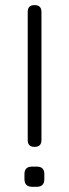

<svg xmlns="http://www.w3.org/2000/svg" viewBox="-20 -714 263 734"><path d="M112 -152.5C112 -152.5 112 -152.5 112 -152.5C94.5 -152.5 86 -161 86 -178.5C86 -178.5 86 -178.5 86 -178.5C86 -178.5 86 -668.5 86 -668.5C86 -686 94.5 -694.5 112 -694.5C112 -694.5 112 -694.5 112 -694.5C129.5 -694.5 138.5 -686 138.5 -668.5C138.5 -668.5 138.5 -668.5 138.5 -668.5C138.5 -668.5 138.5 -178.5 138.5 -178.5C138.5 -161 129.5 -152.5 112 -152.5ZM121 0C121 0 102.5 0 102.5 0C83 0 73.5 -10 73.5 -29.5C73.5 -29.5 73.5 -29.5 73.5 -29.5C73.5 -29.5 73.5 -48.5 73.5 -48.5C73.5 -67.5 83 -77 102.5 -77C102.5 -77 102.5 -77 102.5 -77C102.5 -77 121 -77 121 -77C140 -77 149.5 -67.5 149.5 -48.5C149.5 -48.5 149.5 -48.5 149.5 -48.5C149.5 -48.5 149.5 -29.5 149.5 -29.5C149.5 -10 140 0 121 0C121 0 121 0 121 0Z"/></svg>

Font: Jura-Fortis-Regular
Style: Regular
Weight: 500
Designer: Daniel Johnson, Alexei Vanyashin, Mirko Velimirovic
Foundry: Daniel Johnson
Version: ""